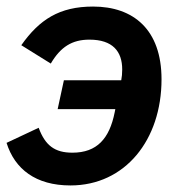

<svg xmlns="http://www.w3.org/2000/svg" viewBox="-22 -554 549 586"><path d="M154 -221H330L328 -211C312 -131 274 -88 199 -88C145 -88 116 -110 96 -164L-2 -118C23 -38 87 12 193 12C360 12 471 -127 471 -312C471 -464 385 -534 262 -534C159 -534 98 -494 43 -416L133 -360C163 -411 198 -433 251 -433C322 -433 351 -397 351 -342C351 -330 350 -319 348 -309H173Z"/></svg>

Font: Braiins Sans SemiBold
Style: Italic
Weight: 600
Italic angle: -11.31°
Designer: Mike Abbink, Paul van der Laan, Pieter van Rosmalen, Jiri Chlebus, Lubos Buracinsky
Foundry: Bold Monday, Sudetype
Version: Version 1.000;hotconv 1.0.109;makeotfexe 2.5.65596